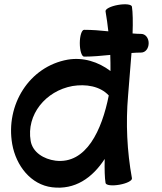

<svg xmlns="http://www.w3.org/2000/svg" viewBox="-20 -842 753 895"><path d="M372 -578C413 -578 453 -582 494 -586C495 -561 495 -536 495 -511C438 -554 368 -576 296 -564C116 -532 5 -353 37 -170C55 -69 124 19 223 31C329 44 410 -12 468 -101C467 -53 468 -13 472 11C474 22 503 25 537 19C571 13 597 0 595 -11C572 -138 566 -268 577 -396C582 -455 588 -527 593 -595C608 -596 623 -597 638 -597C658 -597 673 -616 673 -641C673 -665 658 -684 638 -684C625 -684 611 -685 598 -686C600 -739 599 -785 595 -811C593 -822 564 -825 530 -819C496 -813 470 -800 472 -789C477 -758 482 -727 485 -696C448 -700 410 -703 372 -703C361 -703 352 -675 352 -641C352 -606 361 -578 372 -578ZM239 -93C184 -100 132 -132 123 -185C102 -307 192 -418 318 -441C380 -451 446 -441 487 -397C455 -235 382 -76 239 -93Z"/></svg>

Font: Nupuram
Style: Bold
Weight: 700
Designer: Santhosh Thottingal (santhosh.thottingal@gmail.com)
Foundry: SMC
Version: Version 1.000